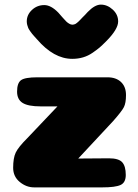

<svg xmlns="http://www.w3.org/2000/svg" viewBox="-20 -812 597 832"><path d="M452 -126Q494 -126 509.5 -109Q525 -92 525 -54Q525 -21 502.5 -10.5Q480 0 423 0H128Q94 0 65.5 -23.5Q37 -47 37 -85Q37 -127 48 -150.5Q59 -174 98 -213L229 -351H156Q102 -351 78 -366Q54 -381 54 -415Q54 -452 71 -464.5Q88 -477 142 -477H446Q483 -477 504.5 -456.5Q526 -436 526 -400Q526 -366 517 -348Q508 -330 470 -287L319 -125ZM439 -632Q422 -615 411.5 -606Q401 -597 381.5 -583.5Q362 -570 340 -563.5Q318 -557 293 -557Q213 -557 140 -642Q138 -644 130 -653Q122 -662 119.5 -665Q117 -668 111 -676.5Q105 -685 102.5 -690.5Q100 -696 98 -704Q96 -712 96 -719Q96 -748 118.5 -769Q141 -790 172 -790Q201 -790 233 -757Q239 -750 250 -737.5Q261 -725 266.5 -719.5Q272 -714 279.5 -709.5Q287 -705 294 -705Q297 -705 300.5 -706Q304 -707 306.5 -708Q309 -709 313 -712.5Q317 -716 320 -718.5Q323 -721 328 -726.5Q333 -732 337 -736Q341 -740 348 -747Q355 -754 360 -760Q391 -792 417 -792Q445 -792 468.5 -770.5Q492 -749 492 -719Q492 -685 439 -632Z"/></svg>

Font: Coiny
Style: Regular
Weight: 400
Version: Version 001.001